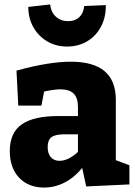

<svg xmlns="http://www.w3.org/2000/svg" viewBox="-20 -828 608 862"><path d="M500 -109 561 -86V0L367 9L349 -74Q314 -31 270 -8.5Q226 14 178 14Q108 14 66 -30Q24 -74 24 -150Q24 -232 77.5 -269.5Q131 -307 241 -307H330V-348Q330 -389 310.5 -408Q291 -427 251 -427Q225 -427 178 -417L166 -354H62L54 -511Q199 -551 298 -551Q399 -551 449.5 -508.5Q500 -466 500 -379ZM330 -146V-225H269Q228 -225 211 -212Q194 -199 194 -169Q194 -138 208.5 -122Q223 -106 247 -106Q287 -106 330 -146ZM107 -797 205 -808Q209 -773 231 -753Q253 -733 286 -733Q317 -733 336 -751Q355 -769 358 -801L455 -805Q456 -752 434 -709.5Q412 -667 372 -643Q332 -619 281 -619Q232 -619 192.5 -642Q153 -665 130 -705.5Q107 -746 107 -797Z"/></svg>

Font: Bitter Pro ExtraBold
Style: Regular
Weight: 800
Designer: Sol Matas, and Bitter project Authors
Foundry: Sol Matas
Version: Version 1.010